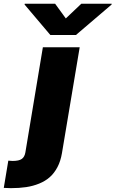

<svg xmlns="http://www.w3.org/2000/svg" viewBox="-133 -797 615 1022"><path d="M95.2 -545.5H291.2L196.7 18.5Q189.6 60.7 172.8 92.7Q155.9 124.6 132.1 145.8Q108.3 166.9 75.6 180.2Q43 193.5 6.2 199Q-30.5 204.5 -75.3 204.5Q-94.1 204.5 -112.9 203.1L-88.8 58.2Q-77.8 59.7 -66.1 59.7Q-32 59.7 -17 49Q-2.1 38.4 2.1 14.2ZM160.5 -777 217.3 -698.9 299.7 -777H461.6L460.9 -772.7L271.3 -610.8H134.9L-2.1 -772.7L-1.4 -777Z"/></svg>

Font: Karasuma Gothic
Style: Italic
Weight: 900
Italic angle: -9.39999°
Designer: Rasmus Andersson / Ryoko Nishizuka
Foundry: Genbu
Version: Version 1.00